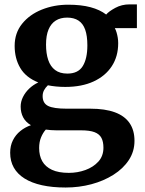

<svg xmlns="http://www.w3.org/2000/svg" viewBox="-20 -589 661 878"><path d="M280 268.5Q219 268.5 171.8 258Q124.5 247.5 92.2 227.2Q60 207 43.2 177.5Q26.5 148 26.5 109.5Q26.5 77.5 39 52.5Q51.5 27.5 73.2 10Q95 -7.5 121.5 -16.5Q97.5 -30.5 86 -52.2Q74.5 -74 74.5 -102Q74.5 -124 84.8 -145Q95 -166 113.2 -183.5Q131.5 -201 155 -212Q98.5 -234.5 72.8 -278Q47 -321.5 47 -379Q47 -438 81 -480.2Q115 -522.5 171 -545Q227 -567.5 292 -567.5Q351 -567.5 394 -556Q437 -544.5 465.5 -522.5Q477 -536.5 506.8 -552.8Q536.5 -569 572.5 -569H606V-460.5H505Q510 -451.5 513.2 -440.2Q516.5 -429 518.5 -416.8Q520.5 -404.5 520.5 -391.5Q520.5 -331 491.2 -286.2Q462 -241.5 408 -216.5Q354 -191.5 278.5 -191.5Q256.5 -191.5 236.5 -193.5Q216.5 -195.5 199 -199Q188 -188.5 181.5 -176.5Q175 -164.5 175 -149.5Q175 -117 200 -104.5Q225 -92 285.5 -92H393Q460.5 -92 505.2 -75.5Q550 -59 572.5 -26.2Q595 6.5 595 55Q595 103.5 569.2 142.8Q543.5 182 498.8 210.2Q454 238.5 397.8 253.5Q341.5 268.5 280 268.5ZM295 201.5Q334.5 201.5 370.5 188.5Q406.5 175.5 429.8 150Q453 124.5 453 86.5Q453 59 443.8 41.5Q434.5 24 412.5 15.5Q390.5 7 350.5 7H238Q225 7 212.8 6Q200.5 5 189.5 3.5Q176.5 18 167.8 39Q159 60 159 88Q159 123 173.2 148.2Q187.5 173.5 217.5 187.5Q247.5 201.5 295 201.5ZM288 -252.5Q337.5 -252.5 358.5 -286.8Q379.5 -321 379.5 -381.5Q379.5 -425.5 369.5 -453.5Q359.5 -481.5 338.8 -495Q318 -508.5 287 -508.5Q256.5 -508.5 235 -495Q213.5 -481.5 202 -454.2Q190.5 -427 190.5 -385Q190.5 -344.5 200.5 -314.8Q210.5 -285 232 -268.8Q253.5 -252.5 288 -252.5Z"/></svg>

Font: Merriweather 24pt
Style: Bold
Weight: 700
Designer: Eben Sorkin
Foundry: Eben Sorkin
Version: Version 2.100